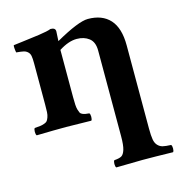

<svg xmlns="http://www.w3.org/2000/svg" viewBox="-102 -537 819 863"><g transform="rotate(-15 307.5 -105.0)"><path d="M228 -122.1Q228 -100.6 228.8 -86.7Q229.5 -72.8 232.4 -62.7Q235.4 -52.7 238 -47.4Q240.7 -42 247.8 -38.8Q254.9 -35.6 261 -34.4Q267.1 -33.2 279.8 -32.2Q284.2 -27.8 284.2 -15.1Q284.2 -2.4 279.8 2Q193.8 0 163.1 0Q109.9 0 25.9 2Q21.5 -2.4 21.5 -15.1Q21.5 -27.8 25.9 -32.2Q44.4 -33.7 52.7 -34.7Q61 -35.6 71.3 -39.3Q81.5 -43 85.2 -47.9Q88.9 -52.7 92.8 -63Q96.7 -73.2 97.4 -86.9Q98.1 -100.6 98.1 -122.1V-314Q98.1 -336.4 95.9 -348.1Q93.8 -359.9 85.7 -367.4Q77.6 -375 66.7 -377.4Q55.7 -379.9 33.2 -381.8Q31.7 -386.7 30.5 -398.9Q29.3 -411.1 30.8 -416Q44.4 -418 72 -421.1Q99.6 -424.3 116.2 -426.8L152.8 -431.6Q173.3 -434.6 187 -437.5Q200.7 -440.4 209 -443.8Q231.9 -443.8 231.9 -426.8Q230.5 -407.7 229.5 -381.8Q338.9 -443.8 382.8 -443.8Q449.2 -443.8 485.1 -404.3Q521 -364.7 521 -284.2V104Q521 136.2 524.2 154.3Q527.3 172.4 537.1 182.6Q546.9 192.9 559.8 196Q572.8 199.2 598.1 200.2Q602.5 204.6 602.5 217Q602.5 229.5 598.1 233.9Q512.2 231.9 456.1 231.9Q418 231.9 334 233.9Q329.6 229.5 329.6 217Q329.6 204.6 334 200.2Q356.9 198.7 367.7 192.6Q378.4 186.5 384.8 166Q391.1 145.5 391.1 104V-294.9Q391.1 -334.5 368.2 -352.3Q345.2 -370.1 311 -370.1Q272.9 -370.1 228 -341.3V-321.3Z"/></g></svg>

Font: Linux Libertine G
Style: Bold
Weight: 700
Designer: Philipp H. Poll
Foundry: Philipp H. Poll
Version: Version 5.0.3